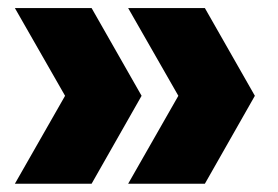

<svg xmlns="http://www.w3.org/2000/svg" viewBox="-20 -523 692 478"><path d="M17 -65.5 142 -284.5 17 -503H208L332.5 -284.5L208 -65.5ZM299 -65.5 424 -284.5 299 -503H490L614.5 -284.5L490 -65.5Z"/></svg>

Font: Encode Sans Condensed Thin ExtraBold
Style: Regular
Weight: 800
Version: Version 3.002